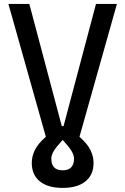

<svg xmlns="http://www.w3.org/2000/svg" viewBox="-20 -713 626 959"><path d="M293 225.6Q219.7 225.6 179.2 193.1Q138.7 160.6 138.7 100.6Q138.7 68.8 153.8 37.1Q168.9 5.4 209 -29.8L22 -693.4H126.5L288.6 -83H297.4L459.5 -693.4H564L377 -29.8Q417 5.4 432.1 37.1Q447.3 68.8 447.3 100.6Q447.3 160.6 406.7 193.1Q366.2 225.6 293 225.6ZM236.3 79.1Q236.3 137.7 293 137.7Q349.6 137.7 349.6 79.1Q349.6 62 337.6 41.7Q325.7 21.5 293 -14.2Q260.3 21.5 248.3 41.7Q236.3 62 236.3 79.1Z"/></svg>

Font: CaskaydiaCove NFP
Style: Regular
Weight: 400
Designer: Aaron Bell
Foundry: Saja Typeworks
Version: Version 2111.001; VTT 6.35;Nerd Fonts 3.1.1